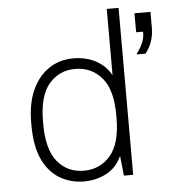

<svg xmlns="http://www.w3.org/2000/svg" viewBox="-52 -768 730 825"><g transform="rotate(-5 312.5 -355.0)"><path d="M277 10Q222 10 175.5 -16.5Q129 -43 101 -100Q73 -157 73 -250V-261Q73 -344 99.5 -402Q126 -460 172 -490.5Q218 -521 276 -521Q331 -521 373.5 -498.5Q416 -476 439 -434V-720H490V0H450L441 -86Q419 -37 375 -13.5Q331 10 277 10ZM281 -36Q351 -36 395.5 -88Q440 -140 440 -250V-262Q440 -372 395.5 -423.5Q351 -475 281 -475Q211 -475 167.5 -423Q124 -371 124 -262V-251Q124 -140 167.5 -88Q211 -36 281 -36ZM551 -514V-518Q567 -538 577 -561Q587 -584 586 -609H556V-691H625V-619Q625 -594 616.5 -566.5Q608 -539 588 -514Z"/></g></svg>

Font: Chivo Mono Thin
Style: Regular
Weight: 250
Designer: Hector Gatti
Foundry: Omnibus-Type
Version: Version 1.008